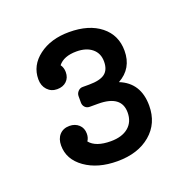

<svg xmlns="http://www.w3.org/2000/svg" viewBox="-88 -796 605 611"><g transform="rotate(-20 214.5 -490.5)"><path d="M301 -506Q366 -480 366 -403Q366 -343 323.5 -307Q281 -271 211 -271Q145 -271 102 -301.5Q59 -332 59 -379Q59 -402 71.5 -415.5Q84 -429 105 -429Q124 -429 136.5 -417.5Q149 -406 149 -387Q149 -373 142 -363Q162 -338 213 -338Q251 -338 272.5 -356Q294 -374 294 -406Q294 -464 215 -464H187Q177 -464 171 -470.5Q165 -477 165 -486V-508Q165 -517 171.5 -524Q178 -531 187 -531H209Q246 -531 262.5 -543.5Q279 -556 279 -584Q279 -612 259.5 -628Q240 -644 207 -644Q164 -644 145 -620Q153 -609 153 -594Q153 -575 141 -563.5Q129 -552 109 -552Q89 -552 76 -566Q63 -580 63 -602Q63 -649 103.5 -679.5Q144 -710 206 -710Q273 -710 312.5 -678.5Q352 -647 352 -594Q352 -534 301 -506Z"/></g></svg>

Font: Solway
Style: Regular
Weight: 400
Designer: Mariya V. Pigoulevskaya
Foundry: The Northern Block Ltd.
Version: Version 1.000;hotconv 1.0.109;makeotfexe 2.5.65596